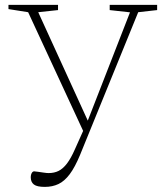

<svg xmlns="http://www.w3.org/2000/svg" viewBox="-20 -510 670 771"><path d="M338 -13.5 317 22.5 93 -461 14 -473.5V-490.5H213V-469.5L133.5 -461ZM160 240.5Q128.5 240.5 116 230.8Q103.5 221 103.5 202Q103.5 195.5 105.2 190Q107 184.5 110 181.2Q113 178 117 178Q121 178 132.2 179.8Q143.5 181.5 155.8 183.2Q168 185 175 185Q198 185 215.5 176.2Q233 167.5 249 146.5Q265 125.5 281 89L319.5 3L327 -11.5L502 -460.5L420.5 -469.5V-490.5H611V-469.5L535 -461L301.5 112Q281 161.5 260 189.5Q239 217.5 214.8 229Q190.5 240.5 160 240.5Z"/></svg>

Font: Newsreader 9pt ExtraLight
Style: Regular
Weight: 250
Designer: Hugues Gentile
Foundry: Production Type
Version: Version 1.003